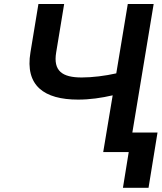

<svg xmlns="http://www.w3.org/2000/svg" viewBox="-20 -747 794 943"><path d="M168.7 -727.3 129.6 -490.1C101.9 -326 196.7 -257.8 363.6 -257.8C421.5 -257.8 477.6 -266 533.4 -278.8L486.9 0H612.2L583.8 175.4H709.5L753.6 -95.9H630L734.7 -727.3H607.6L551.1 -386.7C496.4 -374.3 433.2 -366.5 381.4 -366.5C286.2 -366.5 240.4 -398.1 256 -490.1L295.1 -727.3Z"/></svg>

Font: Margiela Sans Semi Bold
Style: Italic
Weight: 600
Italic angle: -9.39999°
Designer: Stefan Endress, Andreas Faust
Version: Version 1.100;FEAKit 1.0